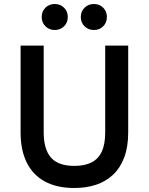

<svg xmlns="http://www.w3.org/2000/svg" viewBox="-20 -928 744 960"><path d="M352 12Q264.5 12 204.5 -20.5Q144.5 -53 113.8 -115Q83 -177 83 -266V-700H198.5V-266Q198.5 -182 234.8 -140.2Q271 -98.5 352 -98.5Q403.5 -98.5 437.8 -116Q472 -133.5 489 -170.2Q506 -207 506 -266V-700H621V-266Q621 -193.5 601.2 -141Q581.5 -88.5 545.5 -54.5Q509.5 -20.5 460.2 -4.2Q411 12 352 12ZM449.5 -778Q421.5 -778 402.8 -796.5Q384 -815 384 -843Q384 -871 402.8 -889.5Q421.5 -908 449.5 -908Q477.5 -908 496 -889.5Q514.5 -871 514.5 -843Q514.5 -815 496 -796.5Q477.5 -778 449.5 -778ZM253.5 -778Q226 -778 207.2 -796.5Q188.5 -815 188.5 -843Q188.5 -871 207.2 -889.5Q226 -908 253.5 -908Q281.5 -908 300.2 -889.5Q319 -871 319 -843Q319 -815 300.2 -796.5Q281.5 -778 253.5 -778Z"/></svg>

Font: Overpass SemiBold
Style: Regular
Weight: 600
Designer: Delve Withrington, Dave Bailey, Thomas Jockin
Foundry: Delve Fonts LLC
Version: Version 4.000